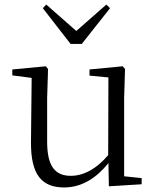

<svg xmlns="http://www.w3.org/2000/svg" viewBox="-20 -809 688 843"><path d="M458 9 602 0V-27L525 -35V-379L529 -506L519 -518L373 -504V-477L456 -469L455 -128C407 -71 350 -37 291 -37C224 -37 187 -76 187 -187V-379L191 -506L181 -518L34 -504V-478L119 -467L116 -185C115 -37 167 14 262 14C340 14 405 -29 456 -93ZM183 -789 168 -773 290 -616H339L463 -773L447 -789L315 -673Z"/></svg>

Font: Noto Serif CJK HK Light
Style: Regular
Weight: 300
Designer: Ryoko NISHIZUKA 西塚涼子 (kana & ideographs); Frank Grießhammer (Latin, Greek & Cyrillic); Wenlong ZHANG 张文龙 (bopomofo); San
Foundry: Adobe
Version: Version 2.001;hotconv 1.1.0;makeotfexe 2.6.0